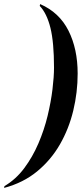

<svg xmlns="http://www.w3.org/2000/svg" viewBox="-62 -790 413 942"><path d="M-40 123Q16 90 57 35Q98 -20 126.5 -86.5Q155 -153 171.5 -221.5Q188 -290 195.5 -352Q203 -414 203 -458Q203 -582 185.5 -653Q168 -724 133 -761L135 -770Q229 -729 274 -639.5Q319 -550 319 -429Q319 -337 297.5 -247.5Q276 -158 232 -81.5Q188 -5 120 51Q52 107 -42 132Z"/></svg>

Font: Noto Serif Display Condensed SemiBold
Style: Italic
Weight: 600
Width: 3
Italic angle: -12°
Designer: Monotype Design Team
Foundry: Monotype Imaging Inc.
Version: Version 2.009